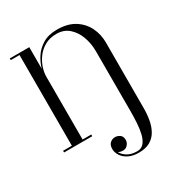

<svg xmlns="http://www.w3.org/2000/svg" viewBox="-230 -913 1237 1326"><g transform="rotate(-30 388.0 -250.0)"><path d="M41 -13.5H111V-736.5H41V-750H196.5V-577.5Q207.5 -619 234.2 -661Q261 -703 307 -731.2Q353 -759.5 421 -759.5Q506 -759.5 561.2 -724.8Q616.5 -690 643.8 -634Q671 -578 671 -514.5L670.5 11.5Q670.5 60 662.2 104.8Q654 149.5 634 184.5Q614 219.5 578.8 239.8Q543.5 260 489 260Q441 260 408 243.2Q375 226.5 358 200.2Q341 174 341 146Q341 115 358 99.5Q375 84 398 84Q417 84 435.2 96Q453.5 108 453.5 138Q453.5 157 439.2 174.8Q425 192.5 400 192.5Q379.5 192.5 364 183Q376.5 208.5 407 227Q437.5 245.5 483.5 245.5Q517.5 245.5 537 222.2Q556.5 199 566 160.2Q575.5 121.5 578.2 74.5Q581 27.5 581 -20V-496Q581 -558 560.8 -612.8Q540.5 -667.5 501.2 -701.8Q462 -736 404.5 -736Q350.5 -736 311 -713.8Q271.5 -691.5 246.2 -657Q221 -622.5 208.8 -584.8Q196.5 -547 196.5 -515.5V-13.5H265.5V0H41Z"/></g></svg>

Font: Bodoni Moda 16pt
Style: Regular
Weight: 400
Version: Version 2.3